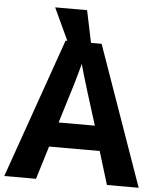

<svg xmlns="http://www.w3.org/2000/svg" viewBox="-59 -932 808 982"><g transform="rotate(5 345.0 -441.0)"><path d="M527 0 475 -170H215L163 0H0L252 -717H437L690 0ZM387 -463Q382 -480 374 -506Q366 -532 358 -559Q350 -586 345 -606Q340 -586 331.5 -556.5Q323 -527 315.5 -500.5Q308 -474 304 -463L253 -297H439ZM302 -629 184 -882H348L401 -629Z"/></g></svg>

Font: Noto Sans Nag Mundari
Style: Bold
Weight: 700
Version: Version 1.000